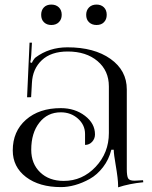

<svg xmlns="http://www.w3.org/2000/svg" viewBox="-20 -802 657 831"><path d="M202.1 -782.2Q222.2 -782.2 234.6 -770.3Q247.1 -758.3 247.1 -737.8Q247.1 -718.3 234.9 -706.1Q222.7 -693.8 202.1 -693.8Q182.6 -693.8 170.4 -705.6Q158.2 -717.3 158.2 -737.8Q158.2 -757.8 169.9 -770Q181.6 -782.2 202.1 -782.2ZM397.9 -782.2Q417.5 -782.2 429.7 -770.3Q441.9 -758.3 441.9 -737.8Q441.9 -718.3 430.2 -706.1Q418.5 -693.8 397.9 -693.8Q377.9 -693.8 365.5 -705.6Q353 -717.3 353 -737.8Q353 -757.3 365.2 -769.8Q377.4 -782.2 397.9 -782.2ZM451.2 -428.2Q451.2 -496.1 402.1 -537.6Q353 -579.1 272.9 -579.1Q201.2 -579.1 161.1 -541.5Q121.1 -503.9 118.2 -443.4L114.7 -381.3L97.2 -380.9L107.9 -617.2H118.2L115.2 -564Q113.8 -542.5 110.8 -532.2L118.2 -529.8Q119.1 -533.7 124.3 -541.7Q129.4 -549.8 133.8 -553.2Q192.9 -597.2 272 -597.2Q387.7 -597.2 458.3 -547.1Q528.8 -497.1 528.8 -415V-70.8Q528.8 -39.6 534.7 -29.8Q540.5 -20 562 -20L582 -21L599.1 -22L600.1 -13.2Q540 -7.3 491.2 8.8V1Q491.2 -26.4 480.5 -88.9Q472.7 -133.3 472.2 -153.8H461.9Q451.2 -111.3 425.8 -78.4Q400.4 -45.4 368.4 -27.6Q336.4 -9.8 304.7 -1Q272.9 7.8 244.1 7.8Q149.9 7.8 92.5 -35.9Q35.2 -79.6 35.2 -150.9Q35.2 -233.4 92.3 -283.7Q149.4 -334 243.2 -334Q304.2 -334 347.7 -300.8Q391.1 -267.6 391.1 -220.2Q391.1 -201.7 378.7 -188.2Q366.2 -174.8 348.1 -174.8V-222.2Q348.1 -261.2 317.4 -288.6Q286.6 -315.9 243.2 -315.9Q185.5 -315.9 150.4 -271.2Q115.2 -226.6 115.2 -153.8Q115.2 -93.3 153.8 -56.2Q192.4 -19 255.9 -19Q336.4 -19 393.8 -79.8Q451.2 -140.6 451.2 -226.1Z"/></svg>

Font: FoglihtenNo07calt
Style: Regular
Weight: 500
Designer: gluk (gluksza@wp.pl)
Foundry: gluk (gluksza@wp.pl)
Version: Version 0.844